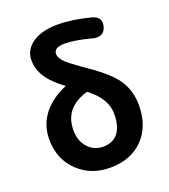

<svg xmlns="http://www.w3.org/2000/svg" viewBox="-145 -897 893 1015"><g transform="rotate(-20 301.0 -389.5)"><path d="M300.8 13.7Q195.3 13.7 124 -52.7Q47.9 -123 47.9 -237.3Q47.9 -321.3 100.6 -384.8Q147.5 -440.4 226.6 -472.7Q169.9 -514.6 140.6 -553.7Q102.5 -604.5 102.5 -662.1Q102.5 -717.8 150.4 -753.9Q203.1 -793 297.9 -793Q380.9 -793 483.4 -765.6Q537.1 -749 521.5 -697.3Q513.7 -669.9 491.2 -661.1Q469.7 -653.3 441.4 -662.1Q353.5 -685.5 296.9 -685.5Q236.3 -685.5 236.3 -649.4Q236.3 -625 267.6 -595.7Q287.1 -578.1 344.7 -537.1Q376 -515.6 392.6 -503.9Q474.6 -444.3 510.7 -394.5Q555.7 -330.1 555.7 -246.1Q555.7 -128.9 488.3 -58.6Q418.9 13.7 300.8 13.7ZM304.7 -103.5Q357.4 -103.5 386.7 -138.7Q417 -175.8 417 -246.1Q417 -294.9 389.6 -335.9Q368.2 -370.1 322.3 -405.3Q258.8 -388.7 221.7 -347.7Q184.6 -304.7 184.6 -239.3Q184.6 -176.8 220.7 -138.7Q253.9 -103.5 304.7 -103.5Z"/></g></svg>

Font: Bpmf GenSen Rounded B
Style: B
Weight: 700
Foundry: But Ko
Version: Version 1.320